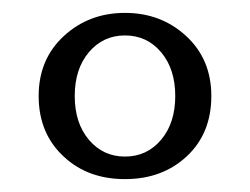

<svg xmlns="http://www.w3.org/2000/svg" viewBox="-20 -660 388 298"><path d="M308 -511Q308 -453 270 -417.5Q232 -382 174 -382Q117 -382 80 -416Q40 -452 40 -511Q40 -568 79 -604Q118 -640 174 -640Q230 -640 269 -604Q308 -568 308 -511ZM230 -443Q252 -469 252 -511Q252 -553 230 -579Q208 -605 174 -605Q140 -605 118 -579Q96 -553 96 -511Q96 -469 118 -443Q140 -417 174 -417Q208 -417 230 -443Z"/></svg>

Font: GFS Neohellenic Rg
Style: Bold
Weight: 700
Designer: Designed by Takis Katsoulidis and George D. Matthiopoulos.
Foundry: Designed by Takis Katsoulidis and George D. Matthiopoulos.
Version: Version 1.0